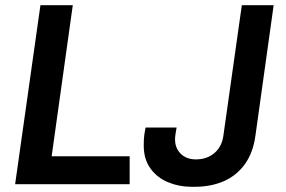

<svg xmlns="http://www.w3.org/2000/svg" viewBox="-20 -706 1098 736"><path d="M38 0 135 -686H259L178 -107H477V0ZM713 10Q666 10 624 -7.5Q582 -25 556.5 -60.5Q531 -96 531 -148Q531 -157 531.5 -172Q532 -187 538 -217H657Q655 -208 653 -194Q651 -180 651 -172Q651 -138 673 -116.5Q695 -95 731 -95Q773 -95 801.5 -119Q830 -143 836 -184L907 -686H1029L959 -185Q950 -120 918.5 -76.5Q887 -33 838 -11.5Q789 10 727 10Z"/></svg>

Font: Chivo Medium
Style: Italic
Weight: 500
Italic angle: -8.05°
Designer: Hector Gatti
Foundry: Omnibus-Type
Version: Version 2.002